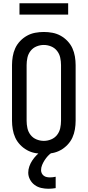

<svg xmlns="http://www.w3.org/2000/svg" viewBox="-20 -940 540 1183"><path d="M250 8Q223 8 196.5 3Q170 -2 146.5 -15Q123 -28 104 -48Q85 -68 74 -92Q63 -116 58.5 -143Q54 -170 54 -196V-539Q54 -565 58.5 -592Q63 -619 74 -643Q85 -667 104 -687Q123 -707 146.5 -720Q170 -733 196.5 -738Q223 -743 250 -743Q277 -743 303.5 -738Q330 -733 353.5 -720Q377 -707 396 -687Q415 -667 426 -643Q437 -619 441.5 -592Q446 -565 446 -539V-196Q446 -170 441.5 -143Q437 -116 426 -92Q415 -68 396 -48Q377 -28 353.5 -15Q330 -2 303.5 3Q277 8 250 8ZM250 -72Q273 -72 295 -81Q317 -90 331.5 -108.5Q346 -127 351 -150Q356 -173 356 -196V-539Q356 -562 351 -585Q346 -608 331.5 -626.5Q317 -645 295 -654Q273 -663 250 -663Q227 -663 205 -654Q183 -645 168.5 -626.5Q154 -608 149 -585Q144 -562 144 -539V-196Q144 -173 149 -150Q154 -127 168.5 -108.5Q183 -90 205 -81Q227 -72 250 -72ZM278 223Q256 223 234 218Q212 213 194 200Q176 187 165 166.5Q154 146 154 124Q154 104 161 84.5Q168 65 179 48.5Q190 32 204 17.5Q218 3 234 -8H300V0Q286 9 275 21Q264 33 255 47Q246 61 239.5 76.5Q233 92 233 109Q233 119 237.5 128Q242 137 250 143Q258 149 268 151Q278 153 288 153Q297 153 305.5 152Q314 151 323 149V219Q312 221 300.5 222Q289 223 278 223ZM100 -850V-920H400V-850Z"/></svg>

Font: Iosevka Term Curly Medium
Style: Regular
Weight: 500
Designer: Belleve Invis
Foundry: Belleve Invis
Version: Version 32.3.0